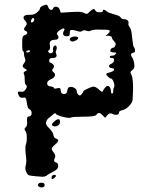

<svg xmlns="http://www.w3.org/2000/svg" viewBox="-20 -680 657 831"><path d="M109 -458Q109 -468 94 -458Q92 -454 98 -453Q109 -453 109 -458ZM257 -547Q259 -550 259 -554Q259 -557 256 -557Q249 -557 237.5 -548.5Q226 -540 226 -534Q226 -532 227 -531Q233 -525 233 -519Q233 -508 218 -508Q195 -508 195 -490Q195 -489 195.5 -486.5Q196 -484 196 -482Q199 -468 192 -463Q185 -459 191 -453Q197 -447 204 -450.5Q211 -454 210 -462Q208 -471 212 -478Q219 -489 225 -478Q227 -471 224 -464Q219 -454 223 -447Q225 -444 225 -439Q225 -429 207 -429Q193 -429 193 -419Q193 -409 197 -409Q202 -409 210 -401Q218 -393 210 -384Q202 -376 210 -369Q218 -363 218 -356Q218 -344 200 -337Q183 -329 184 -318Q185 -307 199 -306Q213 -304 213 -300Q213 -294 227 -298Q237 -300 239.5 -298.5Q242 -297 243 -287Q244 -273 257 -273Q270 -273 271 -287Q273 -301 280 -303Q282 -304 286 -304Q295 -304 303.5 -298.5Q312 -293 312 -286Q312 -280 316 -273.5Q320 -267 325 -267Q330 -267 334 -273Q341 -282 341 -285Q341 -288 359.5 -296.5Q378 -305 385 -305Q394 -305 409 -292Q422 -279 424 -284Q426 -290 435 -301Q441 -308 446 -308Q452 -308 456 -301.5Q460 -295 460 -287Q460 -275 465 -275Q470 -275 470 -287Q470 -296 474 -304Q475 -305 475 -310Q475 -319 470 -329.5Q465 -340 460 -340Q456 -340 448 -347.5Q440 -355 440 -359Q440 -363 456 -367Q474 -372 474 -379Q474 -384 465 -385Q452 -386 452 -394Q452 -400 462 -404Q474 -410 474 -420Q474 -429 465 -429Q455 -429 455 -434Q455 -439 465 -439Q475 -439 480 -446Q484 -450 483 -451.5Q482 -453 474 -453Q465 -453 459 -456Q456 -460 459.5 -466.5Q463 -473 468 -473Q475 -473 479 -483Q481 -487 481 -489Q481 -494 473 -502.5Q465 -511 465 -515Q465 -521 457 -524Q449 -527 441 -525Q432 -522 444 -531Q455 -539 455 -545Q455 -551 442 -551Q438 -551 425 -551.5Q412 -552 405 -552Q380 -552 372 -547Q369 -545 364 -545Q360 -545 354 -547Q348 -549 345 -549Q340 -549 336 -546Q332 -543 327 -543Q322 -543 311 -546.5Q300 -550 296 -550Q287 -551 284.5 -548.5Q282 -546 282 -537Q282 -528 279.5 -525.5Q277 -523 269 -523Q253 -523 253 -535Q253 -542 257 -547ZM128 -595Q128 -602 123 -602Q119 -602 115.5 -594.5Q112 -587 115 -584Q118 -581 123 -585Q128 -589 128 -595ZM165 -655Q177 -660 179 -660Q185 -660 189 -649Q193 -639 200 -637.5Q207 -636 210 -644Q213 -651 221 -651Q234 -651 238 -639L243 -625L289 -628Q298 -629 313 -629Q337 -629 346 -623Q353 -619 356.5 -620Q360 -621 368 -629Q380 -641 386 -641Q390 -641 393 -634Q396 -627 413 -627Q425 -627 425 -632Q425 -642 438 -634Q440 -633 443 -630Q448 -625 472.5 -618.5Q497 -612 501 -606Q506 -597 517 -597Q527 -597 532.5 -591.5Q538 -586 536 -579Q534 -572 541 -563Q549 -555 552 -516Q556 -477 560 -475Q562 -474 563.5 -468.5Q565 -463 564 -458Q563 -453 561 -453Q558 -453 550 -449Q544 -445 551 -433Q559 -421 561 -403Q565 -385 553 -377Q546 -372 545 -368.5Q544 -365 549 -356Q556 -342 556 -294Q556 -281 554 -249Q553 -236 538.5 -221Q524 -206 509 -203Q495 -200 495 -193Q495 -183 482 -183Q474 -183 467 -187Q454 -194 445 -182L435 -170L425 -180Q416 -191 408 -191Q402 -191 397 -183Q393 -175 343 -175Q294 -175 286 -171Q285 -170 279 -170Q266 -170 245.5 -176Q225 -182 222 -187Q219 -194 210 -185Q208 -182 195.5 -173Q183 -164 180 -153Q180 -152 179.5 -150Q179 -148 179 -147Q179 -138 193 -125Q208 -110 211 -97Q213 -82 223 -80Q232 -77 232 -72Q232 -66 218 -54Q204 -42 204 -36Q204 -30 213 -19Q222 -7 218 2Q209 19 222 23Q232 25 232 39Q232 52 212 62Q188 74 182 80Q175 85 162 85Q159 85 137 83Q111 81 105 78.5Q99 76 94 65Q87 51 91 38Q94 26 94 16Q94 8 91 -16Q90 -23 90 -37Q90 -49 91 -51Q96 -64 96 -83Q96 -106 90 -113Q82 -122 91 -129Q99 -135 97 -155Q95 -176 104 -176Q117 -176 117 -191Q117 -203 106 -208Q100 -210 96 -235Q94 -258 86 -258Q85 -258 83 -257.5Q81 -257 79 -257Q66 -255 61 -267Q56 -278 58 -281.5Q60 -285 71 -283Q82 -280 91 -293Q100 -306 93 -312Q87 -315 87 -334Q87 -353 84 -358Q79 -368 90 -372Q101 -375 91 -381Q78 -388 78 -395Q78 -398 84 -406Q90 -414 90 -419Q90 -422 87 -430Q84 -438 84 -445Q84 -458 80 -458Q76 -458 76 -491Q76 -513 78 -519.5Q80 -526 88 -528Q97 -532 98 -537.5Q99 -543 91 -546Q77 -552 92 -568Q101 -578 89 -590Q82 -597 82 -604Q82 -616 106 -616H109H114Q129 -616 141 -627Q153 -637 153 -644Q153 -649 165 -655ZM287 -518Q295 -522 305 -522Q314 -522 318 -518Q320 -514 314.5 -509Q309 -504 298 -501Q292 -499 287 -502Q282 -505 282 -509.5Q282 -514 287 -518ZM215 -154Q225 -164 233 -164Q240 -164 240 -151Q240 -144 233 -138.5Q226 -133 217 -133Q210 -133 206 -137Q201 -142 215 -154ZM204 84Q205 80 209.5 78Q214 76 218 77Q222 78 222 81Q222 85 214.5 91Q207 97 205 95Q202 93 204 84ZM146 116Q148 111 161 111Q173 111 173 121Q173 131 161 131Q151 131 146.5 126.5Q142 122 146 116Z"/></svg>

Font: Senatorium Sm3
Style: Regular
Weight: 400
Designer: crossinguard
Version: Version 001.006